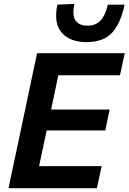

<svg xmlns="http://www.w3.org/2000/svg" viewBox="-20 -994 679 1014"><path d="M25 0Q37 -57.5 48.5 -111.8Q60 -166 74.5 -233.5L125 -472.5Q139.5 -542 151.2 -597.5Q163 -653 176 -713H639L613.5 -596.5H288Q281 -563 273.8 -528.2Q266.5 -493.5 258 -453.5L250 -415.5H559L536 -305H226.5L216 -256Q207.5 -217 200.5 -183Q193.5 -149 186.5 -116.5H517L491.5 0ZM437 -771.5Q350 -771.5 306.2 -821.2Q262.5 -871 283 -969.5L373 -973.5Q360 -913.5 378.8 -886Q397.5 -858.5 441.5 -858.5Q486 -858.5 511.8 -886.5Q537.5 -914.5 549.5 -969.5H638Q617 -869 571.2 -820.2Q525.5 -771.5 437 -771.5Z"/></svg>

Font: Commissioner SemiBold
Style: Italic
Weight: 600
Italic angle: -12°
Designer: Kostas Bartsokas
Foundry: Kostas Bartsokas
Version: Version 1.000; ttfautohint (v1.8.3)